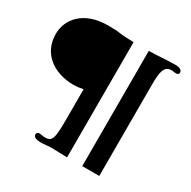

<svg xmlns="http://www.w3.org/2000/svg" viewBox="-170 -933 1090 1097"><g transform="rotate(30 375.0 -384.5)"><path d="M187.5 -24.4C187.5 -11.7 197.3 1.5 235.8 1.5C262.7 1.5 284.7 -2.9 306.6 -2.9C323.7 -2.9 386.2 0 410.2 0V-760.3C397 -760.3 332.5 -762.2 319.8 -765.1C299.3 -769.5 271 -770 237.3 -770C73.2 -770 1.5 -672.9 1.5 -579.6C1.5 -449.2 105 -377 236.3 -377C252 -377 276.9 -379.9 297.4 -384.3V-172.4C297.4 -52.2 285.2 -35.2 243.2 -35.2C231.4 -35.2 218.8 -39.6 205.1 -39.6C194.8 -39.6 187.5 -32.2 187.5 -24.4ZM510.3 0H622.6V-607.4C622.6 -687.5 632.3 -729.5 677.2 -729.5C693.8 -729.5 696.3 -726.6 709 -726.6C720.7 -726.6 727.5 -732.4 727.5 -742.2C727.5 -753.4 717.3 -767.6 682.1 -767.6C629.9 -767.6 554.7 -760.3 510.3 -760.3Z"/></g></svg>

Font: Stoke
Style: Regular
Weight: 400
Designer: Nicole Fally
Foundry: Nicole Fally
Version: Version 1.002